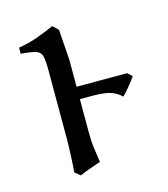

<svg xmlns="http://www.w3.org/2000/svg" viewBox="-81 -534 535 613"><g transform="rotate(-15 186.5 -227.0)"><path d="M354 -248Q344 -234 330.5 -217.5Q317 -201 308 -193Q293 -208 272.5 -214.5Q252 -221 211 -221H124L136 -262H339ZM172 -115Q172 -82 175 -59Q178 -36 182 -11Q165 -5 147.5 1Q130 7 112 15L94 0Q96 -20 97.5 -53Q99 -86 99 -107Q99 -108 99 -130.5Q99 -153 99 -187Q99 -221 99 -254Q99 -287 99 -309.5Q99 -332 99 -333Q99 -367 95.5 -382Q92 -397 77.5 -402Q63 -407 27 -410V-430Q62 -436 88.5 -445.5Q115 -455 147 -469L165 -452Q165 -452 166 -436.5Q167 -421 168.5 -401Q170 -381 171 -366Q172 -351 172 -351Q172 -351 172 -327Q172 -303 172 -268Q172 -233 172 -198Q172 -163 172 -139Q172 -115 172 -115Z"/></g></svg>

Font: ChillKai
Style: Regular
Weight: 400
Designer: ChillType
Foundry: 寒蝉字型
Version: Version 2.000